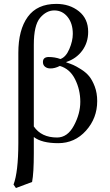

<svg xmlns="http://www.w3.org/2000/svg" viewBox="-20 -718 557 976"><path d="M151.9 -75.2Q190.4 -19 270 -19Q323.2 -19 355.7 -79.6Q388.2 -140.1 388.2 -200.2Q388.2 -262.2 361.6 -315.2Q335 -368.2 284.2 -382.8Q258.3 -369.6 235.8 -370.1Q219.7 -370.1 209 -378.7Q198.2 -387.2 198.2 -402.8Q198.2 -427.7 227.1 -428.2Q259.3 -428.2 287.1 -418Q314.9 -427.7 332.5 -468.8Q350.1 -509.8 350.1 -545.9Q350.1 -599.1 323.5 -632.1Q296.9 -665 255.9 -665Q215.8 -665 183.8 -627.4Q151.9 -589.8 151.9 -490.2ZM151.9 61Q151.9 162.1 143.1 207L61 237.8L48.8 220.2Q72.8 157.2 73.2 9.8V-449.2Q73.2 -566.4 121.1 -632.3Q168.9 -698.2 266.1 -698.2Q334 -698.2 381.1 -660.6Q428.2 -623 428.2 -556.2Q428.2 -502 398.2 -460.9Q368.2 -419.9 316.9 -402.8V-400.9Q337.9 -394 352.1 -387.9Q366.2 -381.8 391.6 -366Q417 -350.1 433.1 -330.6Q449.2 -311 461.7 -278.1Q474.1 -245.1 474.1 -204.1Q474.1 -117.2 417 -53.7Q359.9 9.8 275.9 9.8Q192.4 9.8 151.9 -21.5Z"/></svg>

Font: Linux Libertine
Style: Regular
Weight: 400
Designer: Philipp H. Poll
Foundry: Philipp H. Poll
Version: Version 5.3.0 ; ttfautohint (v0.9)